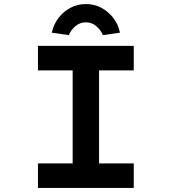

<svg xmlns="http://www.w3.org/2000/svg" viewBox="-20 -926 846 946"><path d="M167 0V-121H338V-579H167V-700H639V-579H468V-121H639V0ZM319 -753 235 -765Q244 -805 267.5 -836.5Q291 -868 326 -887Q361 -906 403 -906Q446 -906 480.5 -887Q515 -868 539 -836.5Q563 -805 571 -765L487 -753Q476 -779 454 -797.5Q432 -816 403 -816Q374 -816 352 -797.5Q330 -779 319 -753Z"/></svg>

Font: Lexend Tera Medium
Style: Regular
Weight: 500
Designer: Bonnie Shaver-Troup, Thomas Jockin
Foundry: Lexend
Version: Version 1.007